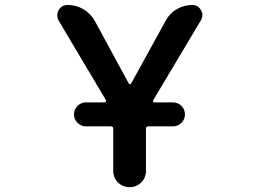

<svg xmlns="http://www.w3.org/2000/svg" viewBox="-20 -775 1040 774"><path d="M436.5 -85.9V-255.9Q436.5 -265.6 426.8 -265.6H327.1Q306.6 -265.6 292.5 -279.8Q278.3 -293.9 278.3 -314Q278.3 -334 292.5 -348.1Q306.6 -362.3 327.1 -362.3H402.3Q405.3 -362.3 406.7 -365.2Q408.2 -368.2 407.2 -371.1L216.8 -691.4Q210.9 -702.1 210.9 -712.9Q210.9 -723.6 216.8 -734.4Q228.5 -754.9 252.9 -754.9Q287.1 -754.9 316.4 -737.8Q345.7 -720.7 362.3 -690.4L499 -438.5Q501 -435.5 503.9 -435.5Q506.8 -435.5 508.8 -438.5L648.4 -692.4Q664.1 -721.7 692.9 -738.3Q721.7 -754.9 754.9 -754.9Q778.3 -754.9 790 -734.4Q795.9 -724.6 795.9 -714.8Q795.9 -704.1 790 -693.4L597.7 -371.1Q595.7 -368.2 597.2 -365.2Q598.6 -362.3 601.6 -362.3H676.8Q697.3 -362.3 711.4 -348.1Q725.6 -334 725.6 -314Q725.6 -293.9 711.4 -279.8Q697.3 -265.6 676.8 -265.6H578.1Q568.4 -265.6 568.4 -255.9V-85.9Q568.4 -58.6 549.3 -39.6Q530.3 -20.5 502.4 -20.5Q474.6 -20.5 455.6 -39.6Q436.5 -58.6 436.5 -85.9Z"/></svg>

Font: Rounded-X Mgen+ 1mn medium
Style: Regular
Weight: 500
Designer: [Source Han Sans]
Ryoko NISHIZUKA  (kana & ideographs); Paul D. Hunt (Latin, Greek & Cyrillic); Wenlong ZHANG  (bopomofo
Version: Version 1.059.20150602